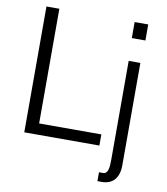

<svg xmlns="http://www.w3.org/2000/svg" viewBox="-98 -803 946 1085"><g transform="rotate(10 375.5 -261.0)"><path d="M511 0V-64H154V-722H80V0ZM535 200H560C618 200 658 165 658 87V-500H591V65C591 114 587 149 558 149H535ZM586 -630H664V-722H586Z"/></g></svg>

Font: Perun Light
Style: Regular
Weight: 300
Foundry: Copyright (c) Stefan Peev, Context Ltd, 2016
Version: Version 1.089